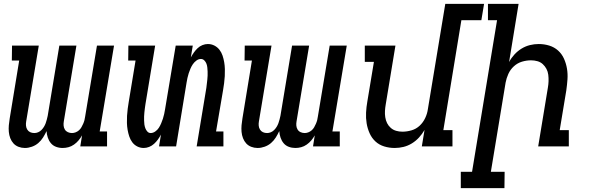

<svg xmlns="http://www.w3.org/2000/svg" viewBox="-20 -755 3040 990"><path d="M108 8Q91 8 75.5 2Q60 -4 49.5 -15.5Q39 -27 33 -42.5Q27 -58 25.5 -75Q24 -92 25.5 -109Q27 -126 30 -144L79 -443H41L42 -520H180L115 -129Q113 -118 114 -107Q115 -96 120.5 -87Q126 -78 135.5 -73.5Q145 -69 157 -69Q167 -69 176.5 -73Q186 -77 193.5 -84.5Q201 -92 206.5 -101Q212 -110 215.5 -119.5Q219 -129 221.5 -139Q224 -149 226 -158L286 -520H374L309 -129Q307 -118 308 -107Q309 -96 314.5 -87Q320 -78 330 -73.5Q340 -69 351 -69Q360 -69 369.5 -72.5Q379 -76 387 -83Q395 -90 400 -99Q405 -108 409 -117Q413 -126 415.5 -135.5Q418 -145 419 -154L480 -520H568L494 -77H532V0H394L403 -57Q395 -43 385 -31Q375 -19 361.5 -9.5Q348 0 333 4Q318 8 303 8Q285 8 269 2Q253 -4 242.5 -16.5Q232 -29 226.5 -45.5Q221 -62 220 -79Q212 -62 202 -46Q192 -30 177.5 -17.5Q163 -5 144.5 1.5Q126 8 109 8Z M721 8Q703 8 687.5 0Q672 -8 662 -21.5Q652 -35 646.5 -51.5Q641 -68 638 -85.5Q635 -103 634.5 -121Q634 -139 635 -157.5Q636 -176 638.5 -194.5Q641 -213 644 -231L679 -443H641L642 -520H780L730 -218Q728 -208 727 -197Q726 -186 724.5 -175.5Q723 -165 723 -154.5Q723 -144 723 -133.5Q723 -123 724.5 -113Q726 -103 729.5 -93.5Q733 -84 740 -76.5Q747 -69 757 -69Q769 -69 780.5 -77Q792 -85 799 -96Q806 -107 811 -119Q816 -131 820 -143Q824 -155 826.5 -167Q829 -179 831 -191L886 -520H974L964 -459Q971 -472 979.5 -484Q988 -496 999 -506.5Q1010 -517 1024 -522.5Q1038 -528 1052 -528Q1070 -528 1085.5 -520Q1101 -512 1111.5 -498.5Q1122 -485 1127.5 -468.5Q1133 -452 1136 -434.5Q1139 -417 1139.5 -399Q1140 -381 1139 -362.5Q1138 -344 1135.5 -325.5Q1133 -307 1130 -289L1094 -77H1132V0H994L1044 -302Q1045 -312 1046.5 -323Q1048 -334 1049 -344.5Q1050 -355 1050.5 -365.5Q1051 -376 1050.5 -386.5Q1050 -397 1049 -407Q1048 -417 1044.5 -426.5Q1041 -436 1033.5 -443.5Q1026 -451 1016 -451Q1004 -451 993 -443Q982 -435 974.5 -424Q967 -413 962 -401Q957 -389 953 -377Q949 -365 946.5 -353Q944 -341 942 -329L888 0H800L810 -61Q803 -48 794.5 -36Q786 -24 774.5 -13.5Q763 -3 749 2.5Q735 8 721 8Z M1308 8Q1291 8 1275.5 2Q1260 -4 1249.5 -15.5Q1239 -27 1233 -42.5Q1227 -58 1225.5 -75Q1224 -92 1225.5 -109Q1227 -126 1230 -144L1279 -443H1241L1242 -520H1380L1315 -129Q1313 -118 1314 -107Q1315 -96 1320.5 -87Q1326 -78 1335.5 -73.5Q1345 -69 1357 -69Q1367 -69 1376.5 -73Q1386 -77 1393.5 -84.5Q1401 -92 1406.5 -101Q1412 -110 1415.5 -119.5Q1419 -129 1421.5 -139Q1424 -149 1426 -158L1486 -520H1574L1509 -129Q1507 -118 1508 -107Q1509 -96 1514.5 -87Q1520 -78 1530 -73.5Q1540 -69 1551 -69Q1560 -69 1569.5 -72.5Q1579 -76 1587 -83Q1595 -90 1600 -99Q1605 -108 1609 -117Q1613 -126 1615.5 -135.5Q1618 -145 1619 -154L1680 -520H1768L1694 -77H1732V0H1594L1603 -57Q1595 -43 1585 -31Q1575 -19 1561.5 -9.5Q1548 0 1533 4Q1518 8 1503 8Q1485 8 1469 2Q1453 -4 1442.5 -16.5Q1432 -29 1426.5 -45.5Q1421 -62 1420 -79Q1412 -62 1402 -46Q1392 -30 1377.5 -17.5Q1363 -5 1344.5 1.5Q1326 8 1309 8Z M2015 8Q1987 8 1961 0Q1935 -8 1916 -25.5Q1897 -43 1886 -67.5Q1875 -92 1870.5 -119Q1866 -146 1867.5 -174.5Q1869 -203 1874 -231L1908 -436H1861V-520H2019L1969 -217Q1966 -200 1965 -183.5Q1964 -167 1966.5 -150.5Q1969 -134 1976 -120Q1983 -106 1995 -95.5Q2007 -85 2022.5 -80.5Q2038 -76 2055 -76Q2078 -76 2102 -83Q2126 -90 2144 -107Q2162 -124 2172.5 -146.5Q2183 -169 2186 -191L2276 -735H2476L2462 -651H2359L2266 -84H2313V0H2155L2169 -85Q2157 -64 2140.5 -46Q2124 -28 2103.5 -15.5Q2083 -3 2060.5 2.5Q2038 8 2015 8Z M2581 215H2356V131H2414L2543 -651H2496V-735H2654L2605 -435Q2616 -456 2632.5 -474Q2649 -492 2669.5 -504.5Q2690 -517 2712.5 -522.5Q2735 -528 2758 -528Q2786 -528 2812 -520Q2838 -512 2857.5 -494.5Q2877 -477 2888 -452.5Q2899 -428 2903.5 -401Q2908 -374 2906 -345.5Q2904 -317 2900 -289L2866 -84H2913V0H2755L2805 -303Q2808 -320 2808.5 -336.5Q2809 -353 2807 -369.5Q2805 -386 2797.5 -400Q2790 -414 2778.5 -424.5Q2767 -435 2751 -439.5Q2735 -444 2718 -444Q2695 -444 2671.5 -437Q2648 -430 2629.5 -413Q2611 -396 2601 -373.5Q2591 -351 2587 -329L2511 131H2582Z"/></svg>

Font: Iosevka HT Medium Extended
Style: Italic
Weight: 500
Width: 7
Italic angle: -9°
Monospace: yes
Designer: Belleve Invis
Foundry: Belleve Invis
Version: Version 32.3.0; ttfautohint (v1.8.4)